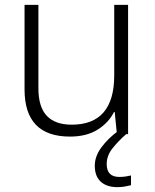

<svg xmlns="http://www.w3.org/2000/svg" viewBox="-20 -552 636 790"><path d="M507 -532V0H461L452 -91H449Q427 -47 381.5 -18.5Q336 10 268 10Q81 10 81 -184V-532H138V-189Q138 -112 172.5 -75.5Q207 -39 275 -39Q450 -39 450 -242V-532ZM419 123Q419 176 471 176Q486 176 498 174Q510 172 519 170V210Q507 213 493.5 215.5Q480 218 463 218Q419 218 394.5 195.5Q370 173 370 130Q370 91 397.5 54Q425 17 466 -13L499 0Q465 30 442 59.5Q419 89 419 123Z"/></svg>

Font: Noto Sans Lao Looped Light
Style: Regular
Weight: 300
Designer: Mark Frömberg, Ben Mitchell
Foundry: The Fontpad Ltd
Version: Version 1.002; ttfautohint (v1.8.4.7-5d5b)